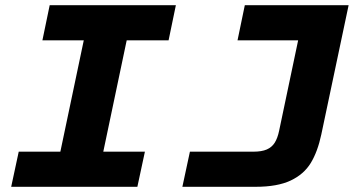

<svg xmlns="http://www.w3.org/2000/svg" viewBox="-20 -718 1360 738"><path d="M52 -135H212L302 -563H143L171 -698H656L628 -563H467L377 -135H537L508 0H23ZM710 -135H954Q986 -135 1005.5 -143.5Q1025 -152 1036 -169.5Q1047 -187 1053 -216L1126 -563H893L921 -698H1320L1215 -201Q1201 -135 1174.5 -91.5Q1148 -48 1097 -24Q1046 0 963 0H681Z"/></svg>

Font: Azeret Mono
Style: Bold Italic
Weight: 700
Italic angle: -12°
Designer: Martin Vácha
Foundry: Displaay
Version: Version 1.000; Glyphs 3.0.3, build 3074